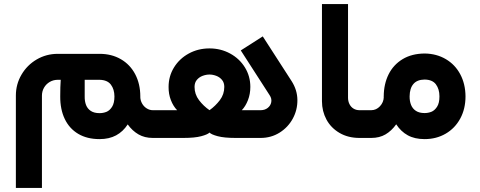

<svg xmlns="http://www.w3.org/2000/svg" viewBox="-20 -671 2336 934"><path d="M736 -134.9H723.5Q707.6 -134.9 693.6 -143.8Q679.6 -152.6 671.3 -167.3Q663 -182 662.5 -198.6Q662.6 -199.8 662.6 -201.9Q662.4 -262.8 637.7 -309.9Q613 -356.9 568 -383Q522.9 -409.1 464.7 -409.1H260.9Q205.2 -409.1 158.4 -381.7Q111.7 -354.3 84.5 -307.7Q57.2 -261.2 57.2 -205.9V243.2H184V-205.9Q184 -226.6 194.1 -244.4Q204.3 -262.1 222 -272.5Q239.7 -282.8 260.9 -282.8H275.4Q273 -250.1 273 -202.3Q272.6 -139 295 -92.3Q317.3 -45.6 360.5 -19.9Q403.6 5.7 464.3 5.7Q510.9 5.7 544.7 -12.5Q578.6 -30.7 601.3 -65.8Q623.7 -34.6 653.6 -17.3Q683.5 0 723.5 0H736ZM536.7 -201.9Q536.7 -169.3 525 -151.1Q513.3 -133 497.6 -126.8Q481.9 -120.6 464.3 -120.6Q438.2 -120.6 422 -131.2Q405.7 -141.8 398.6 -160.1Q391.6 -178.4 392 -201.5V-282.8H464.3Q502.4 -282 519.5 -259.2Q536.5 -236.5 536.7 -201.9Z M1071.1 -248.3Q1071.1 -212.4 1049.6 -183.9Q1028 -155.5 999.2 -135Q969.9 -155.1 948.2 -183.7Q926.4 -212.4 926.4 -248.3Q926.4 -269.1 937.6 -282.4Q948.8 -295.8 965.7 -302.1Q982.7 -308.4 999.2 -308.4Q1015.3 -308.4 1032 -302.1Q1048.8 -295.8 1059.9 -282.4Q1071.1 -269.1 1071.1 -248.3ZM736.1 0H871.9Q927.4 0 958.8 -8.4Q990.2 -16.8 999.2 -26.1Q1007.7 -16.8 1039.2 -8.4Q1070.6 0 1126.1 0H1247.7Q1298.9 0 1340.1 -25.8Q1381.2 -51.6 1404.2 -93.8Q1427.2 -136.1 1426.7 -184.6Q1426.3 -233.2 1398.5 -276.5L1258.2 -494L1151.3 -425.7L1291.7 -207.8Q1302.7 -191.5 1299.6 -174.3Q1296.5 -157.1 1282.3 -146Q1268.1 -134.9 1247.7 -134.9H1156.2Q1174.6 -154.1 1186.2 -183.9Q1197.8 -213.7 1197.8 -248.3Q1197.8 -300.1 1171.5 -342.9Q1145.2 -385.7 1099.5 -410.6Q1053.8 -435.5 999.2 -435.5Q943.8 -435.5 898.3 -410.6Q852.8 -385.7 826.4 -342.9Q800.1 -300.1 800.1 -248.3Q799.7 -213.7 811.3 -183.9Q822.9 -154.1 841.7 -134.9H736.1Q717.4 -118.5 710.7 -93Q703.9 -67.4 710.7 -41.9Q717.4 -16.4 736.1 0Z M1773.4 -134.9H1729.1Q1712.4 -134.9 1699.6 -142.8Q1686.8 -150.7 1679.9 -164.7Q1673 -178.7 1673 -195.3V-651.1H1546.2V-178.6Q1546.2 -130.1 1568.1 -89.4Q1590 -48.8 1631.6 -24.4Q1673.2 0 1729.1 0H1773.4Z M2045.4 -121Q2019.7 -121 2003.5 -131.5Q1987.2 -142 1979.7 -160.5Q1972.3 -179 1972.6 -202.1Q1973 -241.5 1991.1 -262.5Q2009.2 -283.6 2045.4 -284Q2083.5 -283.6 2100.6 -260.6Q2117.6 -237.6 2117.7 -202.5Q2117.9 -169.3 2105.7 -151Q2093.5 -132.8 2077.9 -126.9Q2062.3 -121 2045.4 -121ZM1846.7 -202.9Q1846.7 -202 1846.4 -198.9Q1846.4 -198.9 1846.9 -198.8Q1846.2 -173.4 1828.4 -154.2Q1810.6 -135.1 1785.9 -134.9H1773.3Q1755.1 -118.5 1748.4 -93Q1741.7 -67.4 1748.4 -41.7Q1755.1 -16 1773.3 0H1785.9Q1825.9 0 1855.3 -17.2Q1884.7 -34.4 1907.4 -66.3Q1930.2 -31.2 1963.7 -12.8Q1997.2 5.7 2045.4 5.7Q2102.6 5.7 2148 -20.7Q2193.3 -47 2219 -94.4Q2244.6 -141.8 2244.5 -202.5Q2244 -262.7 2219 -309.6Q2194.1 -356.6 2148.8 -383.3Q2103.6 -409.9 2046.2 -410.7Q1983.3 -410.3 1938.4 -383.2Q1893.6 -356 1870.3 -309.2Q1847.1 -262.3 1846.7 -202.9Z"/></svg>

Font: Arad-VF Thin Dots1
Style: Regular
Weight: 100
Designer: Mohammad Darvishi
Version: Version 1.000;August 30, 2024;FontCreator 15.0.0.2992 64-bit